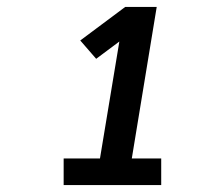

<svg xmlns="http://www.w3.org/2000/svg" viewBox="-20 -858 640 555"><path d="M164 -323V-400H269L325 -738L258 -688L212 -741L342 -838H433L361 -400H446V-323Z"/></svg>

Font: Iosevka SS04 Extended Oblique
Style: Bold
Weight: 700
Width: 7
Italic angle: -9°
Monospace: yes
Designer: Belleve Invis
Foundry: Belleve Invis
Version: Version 19.0.0; ttfautohint (v1.8.4)